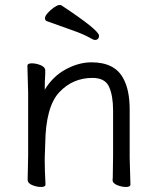

<svg xmlns="http://www.w3.org/2000/svg" viewBox="-20 -733 628 764"><path d="M374 -591Q374 -574 357 -574Q352 -574 332 -585.5Q312 -597 264 -614Q216 -631 166 -649Q159 -652 159 -660.5Q159 -669 170 -681.5Q181 -694 195 -703.5Q209 -713 215.5 -713Q222 -713 224 -712Q374 -613 374 -591ZM496 -105 499 1Q499 11 481.5 11Q464 11 446 3.5Q428 -4 428 -16V-17Q429 -25 429 -44L430 -115V-293Q430 -352 414 -387.5Q398 -423 348 -423Q269 -423 215.5 -365.5Q162 -308 160 -162Q159 -129 158 -105V-89Q158 -59 161 1Q161 11 143.5 11Q126 11 108 3.5Q90 -4 90 -17L92 -115V-364L89 -471Q89 -481 106.5 -481Q124 -481 142 -473.5Q160 -466 160 -453V-439Q158 -411 158 -376Q190 -429 241.5 -457Q293 -485 344 -485Q436 -485 470 -422Q496 -376 496 -297Z"/></svg>

Font: QiushuiShotai Bright
Style: Regular
Weight: 400
Designer: Christian Thalmann (Catharsis Fonts)
Version: Version 1.250;